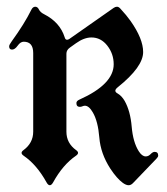

<svg xmlns="http://www.w3.org/2000/svg" viewBox="-20 -543 497 573"><path d="M172.9 -432.1Q174.8 -424.3 180.2 -424.3Q183.1 -424.3 187 -426.8L319.3 -519.5Q324.2 -522.9 329.1 -522.9Q334 -522.9 338.9 -517.6Q357.9 -497.1 369.6 -480.5Q407.2 -427.2 407.2 -387.7Q407.2 -343.3 331.5 -282.7Q324.2 -276.9 324.2 -272.2Q324.2 -267.6 331.5 -263.7Q343.3 -256.8 352.1 -241.7Q369.1 -211.4 373 -165Q377 -118.7 394 -91.8Q403.8 -76.2 415 -76.2Q422.9 -76.2 429.4 -83Q436 -89.8 441.4 -89.8Q452.1 -89.8 452.1 -78.6Q452.1 -74.7 446.8 -69.3L377.4 2.9Q371.1 9.8 363.8 9.8Q356.4 9.8 346.7 2.9Q328.6 -10.3 309.1 -40Q280.3 -84.5 276.4 -132.6Q272.5 -180.7 257.3 -207Q245.6 -227.5 233.4 -227.5Q230 -227.5 226.1 -225.8Q222.2 -224.1 218.3 -224.1Q208 -224.1 208 -235.4Q208 -241.7 216.8 -245.6Q319.3 -291.5 319.3 -351.1Q319.3 -382.3 300.3 -406.7Q281.2 -431.2 252.9 -431.2Q231 -431.2 207 -414.1L188.5 -400.9Q178.2 -393.6 178.2 -382.8V-149.9Q178.2 -115.7 207.5 -94.7Q212.9 -90.8 212.9 -86.7Q212.9 -82.5 206.5 -78.1Q167.5 -51.3 138.7 1Q133.8 9.8 128.7 9.8Q123.5 9.8 118.7 1Q89.8 -51.3 50.8 -78.1Q44.4 -82.5 44.4 -86.7Q44.4 -90.8 49.8 -94.7Q79.1 -116.2 79.1 -149.9V-384.8Q79.1 -418.5 50.8 -418.5Q41 -418.5 32.7 -406.7Q24.4 -395 15.9 -395Q7.3 -395 7.3 -404.8Q7.3 -409.2 15.1 -419.9Q52.7 -471.7 73.7 -514.2Q78.1 -522.9 85.2 -522.9Q92.3 -522.9 96.2 -514.6Q100.1 -506.3 111.8 -500.5Q158.7 -476.6 172.9 -432.1Z"/></svg>

Font: UnifrakturMaguntia21
Style: Book
Weight: 400
Designer: j. 'mach' wust, Gerrit Ansmann, Georg Duffner, based on a font by Peter Wiegel, original typeface by Carl Albert Fahrenw
Version: Version 2017-03-19